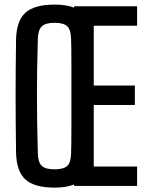

<svg xmlns="http://www.w3.org/2000/svg" viewBox="-20 -828 658 855"><path d="M223 7.5Q133 7.5 93 -29Q53 -65.5 51.5 -149.5Q50.5 -220.5 50 -282Q49.5 -343.5 49.5 -401.8Q49.5 -460 50 -520.8Q50.5 -581.5 51.5 -650.5Q53 -735 93 -771.2Q133 -807.5 223 -807.5Q275.5 -807.5 310 -794L310.5 -800H590.5V-713.5H397.5V-447H580.5V-360.5H397.5V-86.5H590.5V0H310L309.5 -6.5Q276 7.5 223 7.5ZM223 -74Q263.5 -74 279.8 -89.5Q296 -105 296.5 -145.5Q297 -156.5 297.5 -187.2Q298 -218 298 -260.5Q298 -303 298 -351.5Q298 -400 298 -448.5Q298 -497 298 -539.8Q298 -582.5 297.5 -613Q297 -643.5 296.5 -654.5Q296 -694.5 279.8 -710.5Q263.5 -726.5 223 -726.5Q182.5 -726.5 166 -710.5Q149.5 -694.5 148.5 -654.5Q146.5 -584.5 145.5 -523Q144.5 -461.5 144.5 -402.5Q144.5 -343.5 145.5 -281Q146.5 -218.5 148.5 -145.5Q149.5 -105 166 -89.5Q182.5 -74 223 -74Z"/></svg>

Font: Big Shoulders Text Thin SemiBold
Style: Regular
Weight: 600
Version: Version 2.002